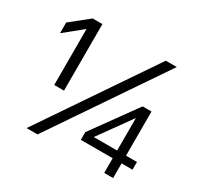

<svg xmlns="http://www.w3.org/2000/svg" viewBox="-155 -913 1129 1096"><g transform="rotate(30 409.5 -365.0)"><path d="M654.3 -360.4 502 -148.4V-147.5H655.3V-360.4ZM711.9 -730.5 215.8 0H143.6L639.6 -730.5ZM156.2 -660.2 38.1 -564.5V-634.8L157.2 -730.5H221.7V-292H157.2V-660.2ZM713.9 -96.7V0H655.3V-96.7H445.3V-147.5L655.3 -438.5H713.9V-147.5H786.1V-96.7Z"/></g></svg>

Font: Mgen+ 1c regular
Style: Regular
Weight: 400
Designer: [Source Han Sans]
Ryoko NISHIZUKA  (kana & ideographs); Paul D. Hunt (Latin, Greek & Cyrillic); Wenlong ZHANG  (bopomofo
Version: Version 1.059.20150602